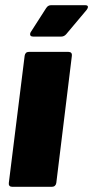

<svg xmlns="http://www.w3.org/2000/svg" viewBox="-20 -720 359 740"><path d="M14 -15 75 -505Q76 -512 80 -516Q84 -520 91 -520H244Q251 -520 254.5 -516Q258 -512 257 -505L197 -15Q196 -8 191.5 -4Q187 0 180 0H27Q20 0 16.5 -4Q13 -8 14 -15ZM96 -588Q96 -593 99 -597L158 -689Q165 -700 177 -700H308Q319 -700 319 -693Q319 -689 314 -682L235 -588Q227 -579 216 -579H108Q96 -579 96 -588Z"/></svg>

Font: Barlow Black
Style: Italic
Weight: 900
Italic angle: -7°
Designer: Jeremy Tribby
Foundry: Tribby Type
Version: Version 1.408